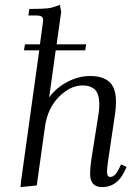

<svg xmlns="http://www.w3.org/2000/svg" viewBox="-20 -766 562 793"><path d="M64.9 6.8 66.9 -17.1 142.1 -558.1H79.1L83 -583H145L155.8 -662.1Q158.2 -681.6 158.2 -683.1Q158.2 -693.4 151.4 -697.8Q144.5 -702.1 127 -702.1H97.2L101.1 -729Q154.8 -729 177.2 -731.7Q199.7 -734.4 227.1 -746.1L232.9 -717.8L213.9 -583H335.9L332 -558.1H210L183.1 -363.8Q213.4 -404.8 259.5 -428.5Q305.7 -452.1 352.1 -452.1Q404.8 -452.1 431.9 -427.5Q459 -402.8 459 -345.2Q459 -320.3 455.1 -294.9L426.8 -104Q421.9 -68.8 421.9 -58.1Q421.9 -35.2 435.1 -35.2Q454.1 -35.2 469.2 -64.9L480 -86.9L502.9 -76.2L492.2 -54.2Q460.9 6.8 401.9 6.8Q352.1 6.8 352.1 -47.9Q352.1 -71.8 356.9 -105L386.2 -290Q390.1 -313 390.1 -334Q390.1 -358.9 384.3 -375.5Q378.4 -392.1 367.4 -399.9Q356.4 -407.7 345.7 -410.4Q335 -413.1 320.8 -413.1Q270 -413.1 223.4 -366Q176.8 -318.8 166 -244.1L131.8 0Z"/></svg>

Font: Dihjauti
Style: Italic
Weight: 400
Italic angle: -9°
Designer: T. Christopher White
Version: Version 3.0.0